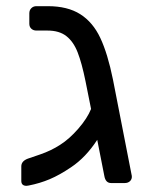

<svg xmlns="http://www.w3.org/2000/svg" viewBox="-20 -593 484 622"><path d="M384 0H340Q322 0 318 -23L295 -140Q258 -83 210 -51Q173 -26 141 -12.5Q109 1 73 8L66 9Q49 9 49 -7V-54Q49 -71 70 -79Q73 -80 109.5 -92.5Q146 -105 175 -124Q205 -143 234 -176.5Q263 -210 275 -240L257 -330Q245 -389 231.5 -423.5Q218 -458 195 -476Q172 -494 134 -494H98Q88 -494 81.5 -500Q75 -506 75 -516V-550Q75 -560 81.5 -566.5Q88 -573 98 -573H135Q199 -573 240 -547Q281 -521 305 -470Q329 -419 346 -335L407 -23Q408 -13 401.5 -6.5Q395 0 384 0Z"/></svg>

Font: Hezaedrus
Style: Regular
Weight: 400
Designer: Hubert & Fischer
Foundry: Hubert & Fischer
Version: Version 1.10;September 3, 2019;FontCreator 11.5.0.2425 64-bi